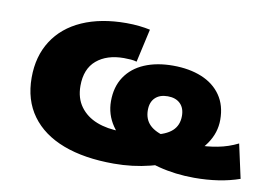

<svg xmlns="http://www.w3.org/2000/svg" viewBox="-62 -604 998 710"><g transform="rotate(10 437.5 -249.0)"><path d="M403 11Q292 11 213 -19Q134 -49 91.5 -107.5Q49 -166 49 -250Q49 -330 86.5 -388.5Q124 -447 194 -478Q264 -509 360 -509Q385 -509 408 -506.5Q431 -504 449 -500L421 -375Q411 -378 399 -379Q387 -380 373 -380Q309 -380 270.5 -347.5Q232 -315 232 -251Q232 -205 255 -173.5Q278 -142 317.5 -126.5Q357 -111 409 -111Q480 -111 527.5 -120Q575 -129 598 -150Q621 -171 621 -206Q621 -236 604 -252.5Q587 -269 557 -269Q527 -269 510 -252.5Q493 -236 493 -206Q493 -172 514 -151Q535 -130 579 -120Q623 -110 693 -110Q732 -110 771.5 -117.5Q811 -125 847 -143L875 -15Q838 -2 795.5 4.5Q753 11 705 11Q634 11 570.5 -5.5Q507 -22 458 -52.5Q409 -83 381 -124Q353 -165 353 -215Q353 -269 378.5 -307Q404 -345 450 -364.5Q496 -384 557 -384Q618 -384 664.5 -365Q711 -346 737 -308.5Q763 -271 763 -217Q763 -168 734 -126Q705 -84 654.5 -53Q604 -22 539 -5.5Q474 11 403 11Z"/></g></svg>

Font: Nunito Sans 10pt SemiExpanded Black
Style: Regular
Weight: 900
Width: 6
Designer: Vernon Adams
Foundry: Vernon Adams
Version: Version 3.101;gftools[0.9.27]